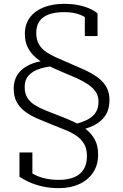

<svg xmlns="http://www.w3.org/2000/svg" viewBox="-20 -740 639 996"><path d="M276 -428 288 -399Q232 -397 191.5 -385Q151 -373 129.5 -349.5Q108 -326 108 -288Q108 -256 121.5 -233.5Q135 -211 160 -195.5Q185 -180 217 -167Q249 -154 286 -140Q326 -125 362.5 -108Q399 -91 427.5 -68.5Q456 -46 472.5 -14.5Q489 17 489 61Q489 116 463 155Q437 194 391 215Q345 236 286 236Q237 236 197.5 226.5Q158 217 129 203.5Q100 190 81 177V51H148V188Q137 177 129.5 168Q122 159 118.5 151.5Q115 144 114.5 139.5Q114 135 115 135Q134 153 159 166Q184 179 215.5 186Q247 193 285 193Q332 193 364.5 179.5Q397 166 414 138.5Q431 111 431 70Q431 32 416.5 7Q402 -18 376.5 -35.5Q351 -53 318.5 -66Q286 -79 249 -94Q211 -109 175 -124.5Q139 -140 111 -160.5Q83 -181 67 -210Q51 -239 51 -281Q51 -320 68.5 -349Q86 -378 117.5 -396Q149 -414 190 -422Q231 -430 276 -428ZM375 -61 363 -95Q407 -105 435 -120Q463 -135 477 -157.5Q491 -180 491 -213Q491 -243 475.5 -265Q460 -287 434 -304Q408 -321 374.5 -336Q341 -351 304 -366Q268 -381 233 -398Q198 -415 170 -437.5Q142 -460 125.5 -491Q109 -522 109 -564Q109 -614 134.5 -648.5Q160 -683 205.5 -701.5Q251 -720 312 -720Q357 -720 391 -712.5Q425 -705 449 -693.5Q473 -682 486 -670V-553H420V-669Q430 -668 437.5 -662.5Q445 -657 449.5 -649Q454 -641 456 -633.5Q458 -626 457 -620Q443 -637 423.5 -649.5Q404 -662 377 -669.5Q350 -677 312 -677Q264 -677 231.5 -664.5Q199 -652 183.5 -628Q168 -604 168 -569Q168 -534 182 -510Q196 -486 220 -470Q244 -454 274.5 -440.5Q305 -427 338 -413Q378 -396 415.5 -379Q453 -362 483 -341Q513 -320 530.5 -291Q548 -262 548 -221Q548 -174 527 -141.5Q506 -109 467 -89.5Q428 -70 375 -61Z"/></svg>

Font: Roboto Serif SemiCondensed ExtraLight
Style: Regular
Weight: 250
Width: 4
Designer: Greg Gazdowicz
Foundry: Commercial Type
Version: Version 1.007